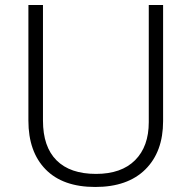

<svg xmlns="http://www.w3.org/2000/svg" viewBox="-20 -827 762 764"><path d="M629 -345Q629 -223 558.5 -153Q488 -83 359 -83Q230 -83 161.5 -153Q93 -223 93 -347V-807H151V-347Q151 -243 205 -189Q259 -135 362 -135Q463 -135 517.5 -189.5Q572 -244 572 -341V-807H629Z"/></svg>

Font: Noto Sans Kannada UI Light
Style: Regular
Weight: 300
Designer: Jelle Bosma - Monotype Design Team
Foundry: Monotype Imaging Inc.
Version: Version 2.005; ttfautohint (v1.8.4.7-5d5b)